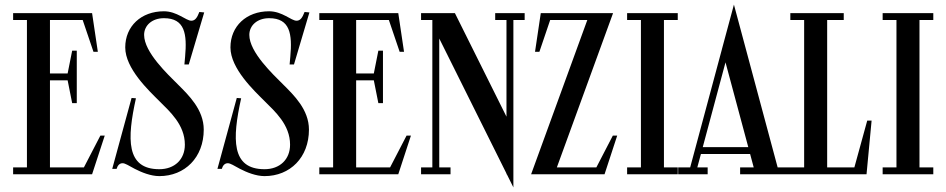

<svg xmlns="http://www.w3.org/2000/svg" viewBox="-20 -757 4111 834"><path d="M344.5 -30H197V-408H273.8L293.5 -309H313.5V-537H293.5L273.8 -438H197V-670H339.2L386 -532H405L380 -700H37V-670H97V-30H37V0H380L435 -168H416Z M672 8C783 8 865 -73 865 -194C865 -281 799 -344 754 -389C709 -434 606 -530 606 -605.5C606 -646.5 640.5 -678 692 -678C783.5 -678 793 -609 784 -510L781 -477H800L867 -703L846 -705C836 -679 827 -667 811 -667C788 -667 749 -708 692 -708C593 -708 524 -643 524 -551C524 -459 627 -363 672 -318C717 -273 783 -215.5 783 -128.5C783 -64.5 738.5 -22 672 -22C527 -22 531.5 -153.5 570.5 -330L551.5 -331.5L467.5 -23.5H486.5C490.5 -37.5 498.5 -47.5 511.5 -48C524 -48.5 539.5 -37 565.5 -23.5C594.5 -8.5 635 8 672 8Z M1129 8C1240 8 1322 -73 1322 -194C1322 -281 1256 -344 1211 -389C1166 -434 1063 -530 1063 -605.5C1063 -646.5 1097.5 -678 1149 -678C1240.5 -678 1250 -609 1241 -510L1238 -477H1257L1324 -703L1303 -705C1293 -679 1284 -667 1268 -667C1245 -667 1206 -708 1149 -708C1050 -708 981 -643 981 -551C981 -459 1084 -363 1129 -318C1174 -273 1240 -215.5 1240 -128.5C1240 -64.5 1195.5 -22 1129 -22C984 -22 988.5 -153.5 1027.5 -330L1008.5 -331.5L924.5 -23.5H943.5C947.5 -37.5 955.5 -47.5 968.5 -48C981 -48.5 996.5 -37 1022.5 -23.5C1051.5 -8.5 1092 8 1129 8Z M1674.5 -30H1527V-408H1603.8L1623.5 -309H1643.5V-537H1623.5L1603.8 -438H1527V-670H1669.2L1716 -532H1735L1710 -700H1367V-670H1427V-30H1367V0H1710L1765 -168H1746Z M2259 -700H2131V-670H2180V-250.2L1956 -700H1809V-670H1858V-30H1809V0H1937V-30H1888V-589.8L2180 -3.3V0H2181.6L2210 57V-670H2259Z M2570.5 -30H2398.9L2643 -700H2329L2304 -532H2323L2369.8 -670H2531.1L2287 0H2606L2661 -168H2642Z M2924 -700H2704V-670H2764V-30H2704V0H2924V-30H2864V-670H2924Z M3168 -737 3116 -544V-543.7L2978 -30H2925.9V0H3053.9V-30H3009L3024.6 -88H3238.3L3253.9 -30H3194.9V0H3414.9V-30H3357.9ZM3131.4 -486.2 3230.3 -118H3032.6Z M3691.2 -30H3573V-670H3645V-700H3413V-670H3473V-30H3413V0H3744L3766 -233H3747Z M4034 -700H3814V-670H3874V-30H3814V0H4034V-30H3974V-670H4034Z"/></svg>

Font: Picaflor 12 pt
Style: Regular
Weight: 400
Designer: Ariel Martín Pérez
Foundry: Tunera Type Foundry
Version: Version 1.000;hotconv 1.0.109;makeotfexe 2.5.65596